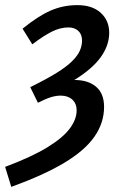

<svg xmlns="http://www.w3.org/2000/svg" viewBox="-42 -523 492 749"><path d="M2 206 -22 128Q82 89 143 51.5Q204 14 230.5 -22Q257 -58 257 -92Q257 -119 240 -134.5Q223 -150 195 -150Q176 -150 155.5 -143.5Q135 -137 106 -122L76 -183Q139 -214 178.5 -238.5Q218 -263 239.5 -284.5Q261 -306 269.5 -325.5Q278 -345 278 -365Q278 -389 263.5 -402.5Q249 -416 225 -416Q193 -416 160 -399.5Q127 -383 84 -350L46 -411Q106 -460 155 -481.5Q204 -503 260 -503Q318 -503 351 -473Q384 -443 384 -395Q384 -346 351 -300Q318 -254 248 -211Q302 -211 333 -184.5Q364 -158 364 -106Q364 -44 326.5 10Q289 64 209 112Q129 160 2 206Z"/></svg>

Font: Source Sans 3 ExtraLight SemiBold
Style: Italic
Weight: 600
Italic angle: -11°
Version: Version 3.052;hotconv 1.1.0;makeotfexe 2.6.0